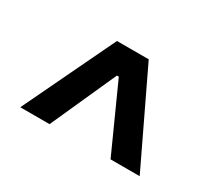

<svg xmlns="http://www.w3.org/2000/svg" viewBox="-73 -834 624 563"><g transform="rotate(30 239.5 -553.0)"><path d="M226.6 -657.2H252V-619.6H226.6ZM37.1 -397.5 185.5 -707.5H293L441.4 -397.5H342.8L235.8 -634.3H242.7L136.2 -397.5Z"/></g></svg>

Font: Inter
Style: 540
Weight: 540
Designer: Rasmus Andersson
Foundry: rsms
Version: Version 4.001;git-66647c0bb